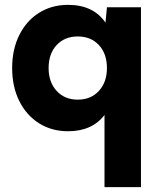

<svg xmlns="http://www.w3.org/2000/svg" viewBox="-20 -530 660 790"><path d="M410 -57Q359 10 260 10Q193 10 141 -22.5Q89 -55 59.5 -114Q30 -173 30 -250Q30 -327 59.5 -386Q89 -445 141 -477.5Q193 -510 260 -510Q364 -510 414 -437L420 -500H560V240H410ZM420 -250Q420 -309 387 -344.5Q354 -380 300 -380Q246 -380 213 -344.5Q180 -309 180 -250Q180 -192 213 -156Q246 -120 300 -120Q354 -120 387 -156Q420 -192 420 -250Z"/></svg>

Font: Goli Bold
Style: Regular
Weight: 700
Designer: jaikishan Patel
Foundry: MagicType
Version: Version 1.000